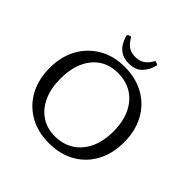

<svg xmlns="http://www.w3.org/2000/svg" viewBox="-230 -1137 1351 1351"><g transform="rotate(45 445.5 -461.5)"><path d="M446 -786Q402 -786 372 -803Q342 -820 324 -849Q306 -878 297 -912Q295 -920 304 -925L318 -930Q326 -933 330 -924Q347 -894 373.5 -872.5Q400 -851 446 -851Q492 -851 519.5 -872.5Q547 -894 563 -925Q567 -933 576 -929L589 -924Q597 -922 595 -911Q582 -860 547 -823Q512 -786 446 -786ZM444 8Q335 8 251.5 -39.5Q168 -87 121.5 -172.5Q75 -258 75 -371Q75 -484 122 -569Q169 -654 252 -702Q335 -750 444 -750Q555 -750 639 -702.5Q723 -655 769.5 -569.5Q816 -484 816 -371Q816 -257 769.5 -171.5Q723 -86 639.5 -39Q556 8 444 8ZM440 -56Q522 -56 582.5 -95Q643 -134 676 -204.5Q709 -275 709 -371Q709 -468 676 -538.5Q643 -609 583 -647.5Q523 -686 440 -686Q361 -686 303 -647.5Q245 -609 213.5 -538.5Q182 -468 182 -371Q182 -275 214 -204.5Q246 -134 304 -95Q362 -56 440 -56Z"/></g></svg>

Font: Hahmlet
Style: Regular
Weight: 400
Designer: Minjoo Ham & Mark Frömberg
Foundry: hypertype
Version: Version 1.001; ttfautohint (v1.8.3)